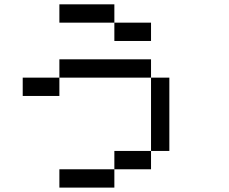

<svg xmlns="http://www.w3.org/2000/svg" viewBox="-20 -853 1040 873"><path d="M666.7 -166.7V-83.3H500V-166.7ZM666.7 -583.3V-500H250V-583.3ZM666.7 -500H750V-166.7H666.7ZM666.7 -750V-666.7H500V-750ZM83.3 -416.7V-500H250V-416.7ZM250 0V-83.3H500V0ZM250 -750V-833.3H500V-750Z"/></svg>

Font: Galmuri11 Regular
Style: Regular
Weight: 400
Designer: Minseo Lee (Quiple)
Version: Version 2.356;hotconv 1.1.0;makeotfexe 2.6.0 DEVELOPMENT